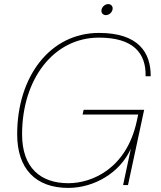

<svg xmlns="http://www.w3.org/2000/svg" viewBox="-20 -905 786 939"><path d="M88 -248C88 -518 242 -721 464 -721C631 -721 695 -646 692 -532H717C718 -649 656 -744 464 -744C226 -744 64 -532 64 -248C64 -81 153 14 314 14C439 14 567 -59 620 -178L582 0H606L685 -368H389L384 -345H656L649 -313C598 -78 428 -9 314 -9C180 -9 88 -83 88 -248ZM476 -852C476 -840 485 -831 498 -831C515 -831 531 -847 531 -864C531 -876 522 -885 509 -885C492 -885 476 -869 476 -852Z"/></svg>

Font: Nacelle Thin
Style: Italic
Weight: 100
Italic angle: -12°
Designer: Sora Sagano
Foundry: Sora Sagano
Version: Version 1.000;FEAKit 1.0